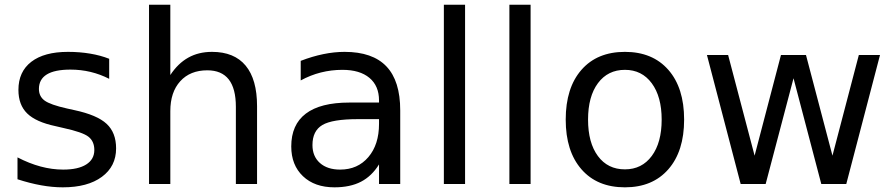

<svg xmlns="http://www.w3.org/2000/svg" viewBox="-20 -780 3793 814"><path d="M442.9 -530.8V-445.8Q404.8 -465.3 363.8 -475.1Q322.8 -484.9 278.8 -484.9Q211.9 -484.9 178.5 -464.4Q145 -443.8 145 -402.8Q145 -371.6 168.9 -353.8Q192.9 -335.9 265.1 -319.8L295.9 -313Q391.6 -292.5 431.9 -255.1Q472.2 -217.8 472.2 -150.9Q472.2 -74.7 411.9 -30.3Q351.6 14.2 246.1 14.2Q202.1 14.2 154.5 5.6Q106.9 -2.9 54.2 -20V-112.8Q104 -86.9 152.3 -74Q200.7 -61 248 -61Q311.5 -61 345.7 -82.8Q379.9 -104.5 379.9 -144Q379.9 -180.7 355.2 -200.2Q330.6 -219.7 247.1 -237.8L215.8 -245.1Q132.3 -262.7 95.2 -299.1Q58.1 -335.4 58.1 -398.9Q58.1 -476.1 112.8 -518.1Q167.5 -560.1 268.1 -560.1Q317.9 -560.1 361.8 -552.7Q405.8 -545.4 442.9 -530.8Z M1069.8 -330.1V0H980V-327.1Q980 -404.8 949.7 -443.4Q919.4 -481.9 858.9 -481.9Q786.1 -481.9 744.1 -435.5Q702.1 -389.2 702.1 -309.1V0H611.8V-759.8H702.1V-461.9Q734.4 -511.2 778.1 -535.6Q821.8 -560.1 878.9 -560.1Q973.1 -560.1 1021.5 -501.7Q1069.8 -443.4 1069.8 -330.1Z M1497.6 -274.9Q1388.7 -274.9 1346.7 -250Q1304.7 -225.1 1304.7 -165Q1304.7 -117.2 1336.2 -89.1Q1367.7 -61 1421.9 -61Q1496.6 -61 1541.7 -114Q1586.9 -167 1586.9 -254.9V-274.9ZM1676.8 -312V0H1586.9V-83Q1556.2 -33.2 1510.3 -9.5Q1464.4 14.2 1397.9 14.2Q1314 14.2 1264.4 -33Q1214.8 -80.1 1214.8 -159.2Q1214.8 -251.5 1276.6 -298.3Q1338.4 -345.2 1460.9 -345.2H1586.9V-354Q1586.9 -416 1546.1 -450Q1505.4 -483.9 1431.6 -483.9Q1384.8 -483.9 1340.3 -472.7Q1295.9 -461.4 1254.9 -439V-522Q1304.2 -541 1350.6 -550.5Q1397 -560.1 1440.9 -560.1Q1559.6 -560.1 1618.2 -498.5Q1676.8 -437 1676.8 -312Z M1861.8 -759.8H1951.7V0H1861.8Z M2139.6 -759.8H2229.5V0H2139.6Z M2629.4 -483.9Q2557.1 -483.9 2515.1 -427.5Q2473.1 -371.1 2473.1 -272.9Q2473.1 -174.8 2514.9 -118.4Q2556.6 -62 2629.4 -62Q2701.2 -62 2743.2 -118.7Q2785.2 -175.3 2785.2 -272.9Q2785.2 -370.1 2743.2 -427Q2701.2 -483.9 2629.4 -483.9ZM2629.4 -560.1Q2746.6 -560.1 2813.5 -483.9Q2880.4 -407.7 2880.4 -272.9Q2880.4 -138.7 2813.5 -62.3Q2746.6 14.2 2629.4 14.2Q2511.7 14.2 2445.1 -62.3Q2378.4 -138.7 2378.4 -272.9Q2378.4 -407.7 2445.1 -483.9Q2511.7 -560.1 2629.4 -560.1Z M2977.1 -546.9H3066.9L3179.2 -120.1L3291 -546.9H3397L3509.3 -120.1L3621.1 -546.9H3710.9L3567.9 0H3461.9L3344.2 -448.2L3226.1 0H3120.1Z"/></svg>

Font: Pangururan
Style: Regular
Weight: 400
Designer: Uli Kozok
Foundry: Michael Everson and Uli Kozok
Version: Version 1.005